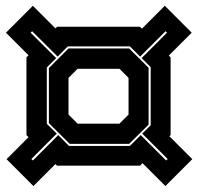

<svg xmlns="http://www.w3.org/2000/svg" viewBox="-24 -630 667 646"><path d="M88.5 -4 -2 -94.5 72 -168.5 65 -175.5V-437L72 -444L-4 -520L86.5 -610.5L162.5 -534.5L168 -540H447L453.5 -533.5L530.5 -610.5L621 -520L544 -443L550 -437V-175.5L546 -171.5L623 -94.5L532.5 -4L455.5 -81L447 -72.5H168L162.5 -78ZM237 -214H378L408.5 -244.5V-368L378 -398.5H237L206.5 -368V-244.5ZM86.5 -90 172 -175.5 208 -139H413L449.5 -175.5L535 -90L540 -95L454.5 -180.5L483 -208.5V-404L452.5 -434.5L538 -520L533 -525L447.5 -439.5L413 -474H204L170 -439.5L84 -525L79 -520L165 -434.5L133.5 -403V-213.5L167 -180.5L81.5 -95ZM210.5 -146 140.5 -215.5V-401L206.5 -467H410.5L476 -402V-210.5L410.5 -146Z"/></svg>

Font: Tourney Thin ExtraBold
Style: Regular
Weight: 800
Version: Version 1.015